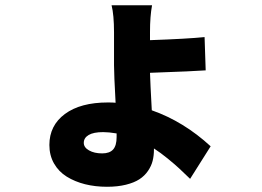

<svg xmlns="http://www.w3.org/2000/svg" viewBox="-20 -633 996 731"><path d="M424 -111.2V-125Q394.2 -130 372.9 -130Q335.9 -130 317.5 -119Q299 -108 299 -89.1Q299 -71.7 318.9 -60.4Q338.8 -49 369 -49Q397.4 -49 410.7 -63.9Q424 -78.8 424 -111.2ZM758.9 -491.8 763.1 -365.1Q722.7 -361.9 551.1 -355.8Q552.2 -316.8 557.9 -213.1Q679.3 -170.5 782 -76L703.8 47.9Q679.3 24.1 662.3 8.3Q645.2 -7.5 618.3 -29.5Q591.3 -51.5 566.1 -67.8V-63.9Q566.1 -40.5 561.1 -20.6Q556.1 -0.7 543.3 17.9Q530.5 36.6 510.7 49.5Q490.8 62.5 459.3 70.3Q427.9 78.1 387.1 78.1Q342.7 78.1 303.8 68.4Q264.9 58.6 234.2 39.6Q203.5 20.6 185.7 -10.5Q168 -41.5 168 -81Q168 -155.2 227.1 -199Q286.2 -242.9 391 -242.9Q410.2 -242.9 420.1 -241.8Q414.1 -350.5 414.1 -384.9V-509.9Q414.1 -576 404.8 -612.9H558.9Q551.1 -571 551.1 -511V-480.1Q692.8 -485.1 758.9 -491.8Z"/></svg>

Font: Karasuma Gothic
Style: Black
Weight: 900
Designer: Rasmus Andersson / Ryoko Nishizuka
Foundry: Genbu
Version: Version 1.00